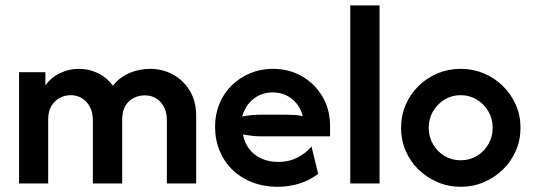

<svg xmlns="http://www.w3.org/2000/svg" viewBox="-20 -687 1997 719"><path d="M51.4 0V-416.7H150V-367.4Q172.2 -397.9 205.6 -413.5Q238.9 -429.2 275.7 -429.2Q313.9 -429.2 347.2 -412.8Q380.6 -396.5 402.8 -366Q427.1 -397.2 463.9 -413.2Q500.7 -429.2 543.1 -429.2Q588.2 -429.2 627.1 -408.3Q666 -387.5 690.3 -347.9Q714.6 -308.3 714.6 -252.8V0H604.9V-237.5Q604.9 -277.1 582.3 -303.5Q559.7 -329.9 521.5 -329.9Q500 -329.9 480.6 -320.1Q461.1 -310.4 449.3 -290.3Q437.5 -270.1 437.5 -238.9V0H327.8V-237.5Q327.8 -263.9 317.4 -285.1Q306.9 -306.2 288.2 -318.4Q269.4 -330.6 244.4 -330.6Q223.6 -330.6 204.2 -320.5Q184.7 -310.4 172.6 -290.3Q160.4 -270.1 160.4 -238.9V0Z M1019.4 12.5Q968.1 12.5 925 -4.2Q881.9 -20.8 850.7 -51Q819.4 -81.2 802.4 -122.6Q785.4 -163.9 785.4 -212.5Q785.4 -259 801.7 -298.6Q818.1 -338.2 847.9 -367.4Q877.8 -396.5 917 -412.8Q956.2 -429.2 1001.4 -429.2Q1062.5 -429.2 1110.8 -401.4Q1159 -373.6 1187.5 -325.3Q1216 -277.1 1216 -216V-176.4H956.9Q939.6 -176.4 922.9 -178.5Q906.2 -180.6 889.6 -183.3Q895.1 -153.5 912.8 -129.9Q930.6 -106.2 958.7 -93.4Q986.8 -80.6 1022.2 -80.6Q1061.8 -80.6 1093.8 -96.9Q1125.7 -113.2 1146.5 -138.2L1171.5 -36.1Q1140.3 -11.8 1101.4 0.3Q1062.5 12.5 1019.4 12.5ZM886.8 -250.7Q904.2 -254.2 921.9 -255.9Q939.6 -257.6 956.9 -257.6H1046.5Q1065.3 -257.6 1081.9 -256.6Q1098.6 -255.6 1113.9 -252.1Q1106.9 -279.2 1091 -299Q1075 -318.8 1052.1 -329.9Q1029.2 -341 1000.7 -341Q972.9 -341 949.7 -329.5Q926.4 -318.1 910.4 -297.9Q894.4 -277.8 886.8 -250.7Z M1291.7 0V-666.7H1401.4V0Z M1705.6 12.5Q1659 12.5 1618.4 -4.9Q1577.8 -22.2 1546.9 -52.4Q1516 -82.6 1499 -122.6Q1481.9 -162.5 1481.9 -208.3Q1481.9 -254.2 1499 -294.1Q1516 -334 1546.9 -364.6Q1577.8 -395.1 1618.4 -412.2Q1659 -429.2 1705.6 -429.2Q1751.4 -429.2 1792 -412.2Q1832.6 -395.1 1863.5 -364.6Q1894.4 -334 1911.8 -294.1Q1929.2 -254.2 1929.2 -208.3Q1929.2 -162.5 1911.8 -122.6Q1894.4 -82.6 1863.5 -52.4Q1832.6 -22.2 1792 -4.9Q1751.4 12.5 1705.6 12.5ZM1704.9 -86.8Q1738.9 -86.8 1766 -103.1Q1793.1 -119.4 1809 -147.2Q1825 -175 1825 -208.3Q1825 -242.4 1809 -269.8Q1793.1 -297.2 1766 -313.9Q1738.9 -330.6 1704.9 -330.6Q1671.5 -330.6 1644.4 -313.9Q1617.4 -297.2 1601.4 -269.8Q1585.4 -242.4 1585.4 -208.3Q1585.4 -175 1601.4 -147.2Q1617.4 -119.4 1644.4 -103.1Q1671.5 -86.8 1704.9 -86.8Z"/></svg>

Font: Afacad Flux SemiBold
Style: Regular
Weight: 600
Designer: Kristian Moeller
Foundry: Dicotype
Version: Version 1.100